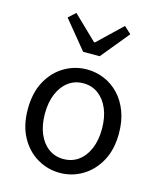

<svg xmlns="http://www.w3.org/2000/svg" viewBox="-124 -922 853 1023"><g transform="rotate(15 303.0 -410.0)"><path d="M303.1 13.4Q236.6 13.4 179 -20.3Q121.4 -54 86.5 -117.6Q51.6 -181.2 51.6 -271Q51.6 -361.9 86.5 -425.7Q121.4 -489.4 179 -523.1Q236.6 -556.8 303.1 -556.8Q352.9 -556.8 398.3 -537.7Q443.7 -518.6 478.8 -481.9Q513.8 -445.3 534 -392.1Q554.3 -338.9 554.3 -271Q554.3 -181.2 519.1 -117.6Q483.8 -54 426.7 -20.3Q369.7 13.4 303.1 13.4ZM303.1 -62.9Q350.2 -62.9 385.7 -88.9Q421.2 -114.9 441 -161.8Q460.7 -208.7 460.7 -271Q460.7 -333.8 441 -380.8Q421.2 -427.8 385.7 -454.2Q350.2 -480.5 303.1 -480.5Q256.1 -480.5 220.6 -454.2Q185.1 -427.8 165.4 -380.8Q145.8 -333.8 145.8 -271Q145.8 -208.7 165.4 -161.8Q185.1 -114.9 220.6 -88.9Q256.1 -62.9 303.1 -62.9ZM257.3 -642.1 130 -797.4 169 -833 300.1 -706.6H305.1L437.3 -833L475.9 -797.4L348.6 -642.1Z"/></g></svg>

Font: Noto Sans HK Thin
Style: Regular
Weight: 100
Designer: Ryoko NISHIZUKA 西塚涼子 (kana, bopomofo & ideographs); Paul D. Hunt (Latin, Greek & Cyrillic); Sandoll Communications 산돌커뮤니
Foundry: Adobe
Version: Version 2.004-H2;hotconv 1.0.118;makeotfexe 2.5.65603